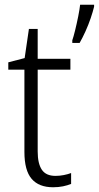

<svg xmlns="http://www.w3.org/2000/svg" viewBox="-20 -780 417 810"><path d="M214 -38Q232 -38 249.5 -41.5Q267 -45 280 -50V-4Q265 2 246 6Q227 10 204 10Q144 10 113.5 -25.5Q83 -61 83 -139V-486H15V-517L84 -535L102 -658H139V-532H277V-486H139V-141Q139 -90 156.5 -64Q174 -38 214 -38ZM377 -752Q372 -731 362.5 -703Q353 -675 340.5 -647.5Q328 -620 316 -599H285V-610Q290 -624 297 -652.5Q304 -681 310 -711Q316 -741 318 -760H377Z"/></svg>

Font: Noto Sans Sinhala SemiCondensed Light
Style: Regular
Weight: 300
Width: 4
Designer: Jelle Bosma - Monotype Design Team
Foundry: Monotype Imaging Inc.
Version: Version 2.006; ttfautohint (v1.8.4.7-5d5b)